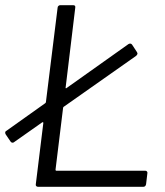

<svg xmlns="http://www.w3.org/2000/svg" viewBox="-35 -720 636 740"><path d="M182 -62H525Q529 -62 531.5 -59Q534 -56 533 -52L528 -10Q526 0 517 0H112Q107 0 104.5 -3Q102 -6 103 -10L132 -246Q132 -251 127 -248L19 -172Q17 -170 13 -170Q9 -170 6 -174L-13 -202Q-15 -206 -15 -208Q-15 -214 -10 -216L139 -322Q142 -324 142 -327L187 -690Q187 -694 190 -697Q193 -700 197 -700H247Q257 -700 255 -690L218 -383Q217 -381 218.5 -380Q220 -379 222 -381L460 -550Q463 -552 467 -552Q471 -552 474 -548L493 -519L495 -514Q495 -510 490 -505L210 -308Q208 -306 208 -303L179 -66Q179 -62 182 -62Z"/></svg>

Font: Barlow
Style: Italic
Weight: 400
Italic angle: -7°
Designer: Jeremy Tribby
Foundry: Tribby Type
Version: Version 1.408